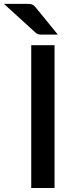

<svg xmlns="http://www.w3.org/2000/svg" viewBox="-72 -948 380 968"><path d="M203 0V-720H85.5V0ZM61.5 -928.5H-52L106 -784.5C111.7 -779.2 116.9 -776 121.8 -775C126.6 -774 133.3 -773.5 142 -773.5H219.5L108.5 -910C105.2 -914 102 -917.2 99 -919.8C96 -922.2 92.8 -924.2 89.2 -925.5C85.8 -926.8 81.8 -927.7 77.2 -928C72.8 -928.3 67.5 -928.5 61.5 -928.5Z"/></svg>

Font: Lato Semibold
Style: Regular
Weight: 600
Designer: Lukasz Dziedzic
Foundry: tyPoland Lukasz Dziedzic
Version: Version 2.006; 2014-01-15